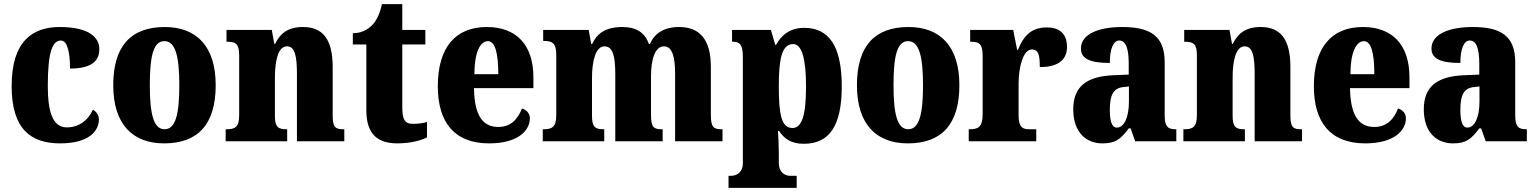

<svg xmlns="http://www.w3.org/2000/svg" viewBox="-20 -680 7390 924"><path d="M269 10C414 10 456 -54 456 -105C456 -125 445 -142 427 -152C406 -104 362 -67 302 -67C236 -67 210 -135 210 -267C210 -435 234 -485 273 -485C306 -485 317 -422 317 -350C440 -350 458 -402 458 -444C458 -498 411 -550 267 -550C138 -550 36 -483 36 -266C36 -58 129 10 269 10Z M770 10C933 10 1018 -82 1018 -270C1018 -458 925 -550 773 -550C610 -550 525 -458 525 -270C525 -82 618 10 770 10ZM772 -58C719 -58 701 -131 701 -270C701 -410 718 -482 771 -482C824 -482 843 -410 843 -270C843 -131 825 -58 772 -58Z M1066 0H1362V-58H1359C1320 -58 1303 -67 1303 -122V-305C1303 -384 1317 -457 1361 -457C1400 -457 1409 -408 1409 -323V0H1637V-58H1633C1593 -58 1581 -67 1581 -128V-358C1581 -493 1532 -550 1438 -550C1360 -550 1326 -514 1304 -469H1300L1288 -536H1070V-479H1074C1113 -479 1131 -470 1131 -415V-125C1131 -67 1110 -58 1070 -58H1066Z M1892 10C1965 10 2014 -8 2035 -19V-93C2016 -87 1992 -84 1967 -84C1926 -84 1916 -108 1916 -165V-466H2027V-536H1916V-660H1818C1809 -617 1794 -586 1778 -567C1761 -546 1728 -520 1678 -520V-466H1743V-149C1743 -31 1801 10 1892 10Z M2334 10C2476 10 2530 -54 2530 -111C2530 -135 2513 -152 2492 -158C2472 -107 2439 -69 2378 -69C2302 -69 2263 -126 2261 -256H2547V-308C2547 -467 2462 -550 2323 -550C2173 -550 2087 -453 2087 -265C2087 -91 2167 10 2334 10ZM2378 -323H2263C2263 -426 2290 -482 2328 -482C2363 -482 2378 -423 2378 -323Z M2592 0H2888V-58H2885C2846 -58 2829 -67 2829 -122V-305C2829 -385 2846 -457 2889 -457C2930 -457 2941 -408 2941 -323V0H3169V-58H3165C3126 -58 3113 -67 3113 -128V-316C3113 -392 3132 -457 3175 -457C3215 -457 3229 -408 3229 -323V0H3457V-58H3453C3414 -58 3401 -67 3401 -128V-358C3401 -493 3345 -550 3248 -550C3171 -550 3127 -515 3108 -468H3103C3083 -524 3042 -550 2975 -550C2889 -550 2852 -515 2830 -469H2825L2813 -536H2594V-483H2597C2636 -483 2657 -474 2657 -418V-125C2657 -67 2635 -58 2596 -58H2592Z M3486 224H3814V166H3782C3767 166 3728 158 3728 102V60C3728 19 3726 -18 3724 -50H3729C3755 -11 3789 12 3848 12C3970 12 4031 -72 4031 -265C4031 -460 3968 -546 3850 -546C3782 -546 3740 -511 3715 -464H3711L3690 -536H3503V-479H3507C3536 -479 3555 -470 3555 -407V104C3555 159 3514 166 3499 166H3486ZM3794 -64C3741 -64 3728 -127 3728 -265C3728 -391 3741 -468 3797 -468C3840 -468 3859 -393 3859 -263C3859 -128 3840 -64 3794 -64Z M4349 10C4512 10 4597 -82 4597 -270C4597 -458 4504 -550 4352 -550C4189 -550 4104 -458 4104 -270C4104 -82 4197 10 4349 10ZM4351 -58C4298 -58 4280 -131 4280 -270C4280 -410 4297 -482 4350 -482C4403 -482 4422 -410 4422 -270C4422 -131 4404 -58 4351 -58Z M4642 0H4967V-58H4935C4902 -58 4882 -66 4882 -125V-277C4882 -358 4904 -442 4946 -442C4979 -442 4984 -412 4984 -357C5062 -357 5115 -385 5115 -454C5115 -508 5088 -548 5019 -548C4950 -548 4909 -516 4879 -440H4875L4856 -536H4649V-479H4653C4692 -479 4709 -470 4709 -411V-130C4709 -67 4686 -58 4646 -58H4642Z M5285 10C5348 10 5372 -9 5412 -62H5421L5443 0H5641V-58H5637C5597 -58 5585 -74 5585 -128V-381C5585 -506 5517 -550 5381 -550C5273 -550 5182 -519 5182 -446C5182 -397 5227 -377 5321 -377C5321 -447 5339 -485 5366 -485C5397 -485 5412 -449 5412 -374V-321L5340 -318C5210 -313 5145 -264 5145 -154C5145 -42 5208 10 5285 10ZM5355 -66C5331 -66 5321 -96 5321 -151C5321 -221 5337 -256 5386 -261L5413 -264V-191C5413 -116 5390 -66 5355 -66Z M5675 0H5971V-58H5968C5929 -58 5912 -67 5912 -122V-305C5912 -384 5926 -457 5970 -457C6009 -457 6018 -408 6018 -323V0H6246V-58H6242C6202 -58 6190 -67 6190 -128V-358C6190 -493 6141 -550 6047 -550C5969 -550 5935 -514 5913 -469H5909L5897 -536H5679V-479H5683C5722 -479 5740 -470 5740 -415V-125C5740 -67 5719 -58 5679 -58H5675Z M6550 10C6692 10 6746 -54 6746 -111C6746 -135 6729 -152 6708 -158C6688 -107 6655 -69 6594 -69C6518 -69 6479 -126 6477 -256H6763V-308C6763 -467 6678 -550 6539 -550C6389 -550 6303 -453 6303 -265C6303 -91 6383 10 6550 10ZM6594 -323H6479C6479 -426 6506 -482 6544 -482C6579 -482 6594 -423 6594 -323Z M6972 10C7035 10 7059 -9 7099 -62H7108L7130 0H7328V-58H7324C7284 -58 7272 -74 7272 -128V-381C7272 -506 7204 -550 7068 -550C6960 -550 6869 -519 6869 -446C6869 -397 6914 -377 7008 -377C7008 -447 7026 -485 7053 -485C7084 -485 7099 -449 7099 -374V-321L7027 -318C6897 -313 6832 -264 6832 -154C6832 -42 6895 10 6972 10ZM7042 -66C7018 -66 7008 -96 7008 -151C7008 -221 7024 -256 7073 -261L7100 -264V-191C7100 -116 7077 -66 7042 -66Z"/></svg>

Font: Noto Serif Myanmar Condensed Black
Style: Regular
Weight: 900
Width: 3
Designer: Ben Mitchell and the Monotype Design Team
Foundry: Monotype Imaging Inc.
Version: Version 2.106